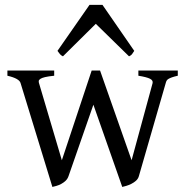

<svg xmlns="http://www.w3.org/2000/svg" viewBox="-20 -738 746 773"><path d="M695.8 -433.1Q680.7 -429.7 671.9 -426.5Q663.1 -423.3 658 -420.2Q652.8 -417 650.6 -412.8Q648.4 -408.7 647 -402.8L539.1 -28.8Q536.1 -18.1 527.6 -10.5Q519 -2.9 508.8 2.2Q498.5 7.3 488.5 10.3Q478.5 13.2 472.2 14.6L356 -316.4L255.9 -28.8Q252 -17.6 243.9 -10Q235.8 -2.4 226.1 2.7Q216.3 7.8 206.8 10.5Q197.3 13.2 190.9 14.6L63 -402.8Q58.6 -421.9 9.8 -433.1V-454.1H198.2V-433.1Q174.3 -430.7 161.1 -427.5Q147.9 -424.3 142.1 -420.2Q136.2 -416 136 -411.6Q135.7 -407.2 137.2 -402.8L229 -92.8L349.1 -454.1H382.8L509.8 -92.8L594.2 -402.8Q597.2 -414.1 584 -420.9Q570.8 -427.7 537.1 -433.1V-454.1H695.8V-433.1ZM520.5 -533.2Q514.6 -523.9 511.2 -519.5Q507.8 -515.1 499.5 -511.2L365.7 -642.1L233.4 -511.2Q229.5 -513.2 226.8 -515.1Q224.1 -517.1 221.9 -519.5Q219.7 -522 217.3 -525.4Q214.8 -528.8 211.4 -533.2L340.3 -718.3H392.6L520.5 -533.2Z"/></svg>

Font: Gentium
Style: Regular
Weight: 400
Designer: J. Victor Gaultney
Version: Version 1.03; 2011; OFL 1.1 release